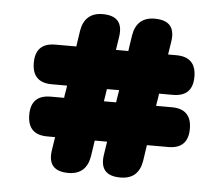

<svg xmlns="http://www.w3.org/2000/svg" viewBox="-42 -533 686 589"><g transform="rotate(5 301.0 -238.5)"><path d="M114.7 -97.7Q53.7 -97.7 53.7 -159.2Q53.7 -220.2 114.7 -220.2H155.8Q156.2 -224.1 156.7 -227.8Q157.2 -231.4 158 -235.6Q158.7 -239.7 159.7 -245.1Q160.6 -250.5 161.6 -258.3H114.7Q53.7 -258.3 53.7 -319.3Q53.7 -380.4 114.7 -380.4H179.2Q181.2 -393.1 182.9 -405Q184.6 -417 186.5 -429.2Q190.9 -457 207.3 -471.7Q223.6 -486.3 251.5 -486.3Q317.4 -486.3 307.6 -421.4L301.3 -380.4H339.4Q341.3 -393.1 343 -405Q344.7 -417 346.7 -429.2Q351.1 -457 367.4 -471.7Q383.8 -486.3 411.6 -486.3Q478 -486.3 468.3 -421.4L461.9 -380.4H487.3Q548.3 -380.4 548.3 -319.3Q548.3 -258.3 487.3 -258.3H444.8Q444.3 -254.4 443.8 -250.7Q443.4 -247.1 442.6 -242.9Q441.9 -238.8 440.9 -233.4Q439.9 -228 439 -220.2H487.3Q548.3 -220.2 548.3 -159.2Q548.3 -97.7 487.3 -97.7H421.4Q419.4 -85 417.7 -73Q416 -61 414.1 -48.8Q409.7 -21 393.6 -6.3Q377.4 8.3 348.6 8.3Q282.7 8.3 292.5 -56.6L298.8 -97.7H260.7Q258.8 -85 257.1 -73Q255.4 -61 253.4 -48.8Q249 -21 232.7 -6.3Q216.3 8.3 188.5 8.3Q122.6 8.3 132.3 -56.6L138.7 -97.7ZM278.3 -220.2H315.9Q316.4 -224.1 316.9 -227.8Q317.4 -231.4 318.1 -235.6Q318.8 -239.7 319.8 -245.1Q320.8 -250.5 321.8 -258.3H284.2Z"/></g></svg>

Font: Erica Type
Style: Bold
Weight: 700
Designer: Peter Wiegel
Foundry: Peter Wiegel
Version: Version 1.000 2010 initial release